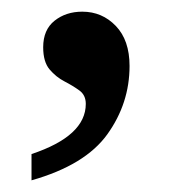

<svg xmlns="http://www.w3.org/2000/svg" viewBox="-20 -155 302 329"><path d="M34 109Q127 78 127 23Q127 8 116 0Q105 -8 90.5 -15.5Q76 -23 65 -36Q54 -49 54 -74Q54 -104 73.5 -119.5Q93 -135 121 -135Q155 -135 178.5 -110.5Q202 -86 202 -42Q202 22 164 75Q126 128 34 154Z"/></svg>

Font: Noto Serif NP Hmong Medium
Style: Regular
Weight: 500
Designer: Dalton Maag Ltd
Foundry: Dalton Maag Ltd
Version: Version 1.001; ttfautohint (v1.8.4.7-5d5b)